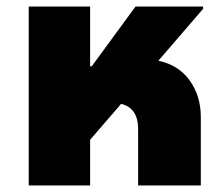

<svg xmlns="http://www.w3.org/2000/svg" viewBox="-20 -568 683 588"><path d="M602 -541 465 -382Q527 -369 561 -321.5Q595 -274 595 -210V0H403V-173Q403 -237 351 -250L256 -140V0H68V-548H256V-365H261L395 -548H602Z"/></svg>

Font: Noto Sans Thai Black
Style: Regular
Weight: 900
Designer: Monotype Design Team
Foundry: Monotype Imaging Inc.
Version: Version 1.000